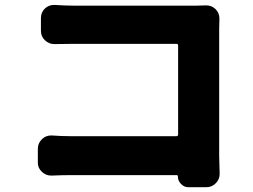

<svg xmlns="http://www.w3.org/2000/svg" viewBox="-20 -740 1040 790"><path d="M883.8 -24.4Q883.8 -2.9 869.1 12.7Q852.5 30.3 829.1 30.3H754.9Q737.3 30.3 724.6 16.6Q711.9 3.9 711.9 -13.7Q711.9 -13.7 711.9 -14.6Q711.9 -19.5 706.1 -19.5H273.4Q239.3 -19.5 193.4 -17.6Q191.4 -17.6 190.4 -17.6Q168.9 -17.6 153.3 -32.2Q135.7 -47.9 135.7 -70.3V-127.9Q135.7 -151.4 153.3 -168Q168.9 -182.6 190.4 -182.6Q191.4 -182.6 193.4 -182.6Q233.4 -179.7 267.6 -179.7H706.1Q712.9 -179.7 712.9 -187.5V-552.7Q712.9 -559.6 706.1 -559.6H280.3Q246.1 -559.6 205.1 -558.6Q204.1 -558.6 203.1 -558.6Q181.6 -558.6 165 -574.2Q148.4 -589.8 148.4 -613.3V-666Q148.4 -689.5 165 -705.1Q180.7 -719.7 202.1 -719.7Q203.1 -719.7 205.1 -719.7Q249 -716.8 280.3 -716.8H790Q805.7 -716.8 827.1 -717.8Q828.1 -717.8 829.1 -717.8Q851.6 -717.8 867.2 -702.1Q882.8 -686.5 882.8 -664.1Q882.8 -663.1 882.8 -662.1Q881.8 -636.7 881.8 -619.1V-99.6Z"/></svg>

Font: Gen Jyuu Gothic Heavy
Style: Bold
Weight: 900
Designer: [Source Han Sans]
Ryoko NISHIZUKA  (kana & ideographs); Paul D. Hunt (Latin, Greek & Cyrillic); Wenlong ZHANG  (bopomofo
Version: Version 1.002.20150607